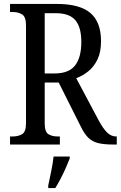

<svg xmlns="http://www.w3.org/2000/svg" viewBox="-20 -734 613 975"><path d="M31 0V-41H45Q72 -41 92 -52.5Q112 -64 112 -108V-605Q112 -649 92 -661Q72 -673 45 -673H31V-714H269Q385 -714 439 -668Q493 -622 493 -525Q493 -469 475 -432Q457 -395 428.5 -372Q400 -349 367 -337L482 -121Q503 -82 523.5 -61.5Q544 -41 570 -41H573V0H558Q510 0 480 -7Q450 -14 429.5 -33.5Q409 -53 391 -90L278 -315H207V-108Q207 -64 226 -52.5Q245 -41 273 -41H284V0ZM257 -361Q330 -361 361.5 -402Q393 -443 393 -521Q393 -595 363 -631Q333 -667 263 -667H207V-361ZM225 208Q232 174 240 136Q248 98 252 61H334V71Q326 92 314 119Q302 146 288 173Q274 200 261 221H225Z"/></svg>

Font: Noto Serif Ethiopic Condensed
Style: Regular
Weight: 400
Width: 3
Designer: Monotype Design Team
Foundry: Monotype Imaging Inc.
Version: Version 2.102; ttfautohint (v1.8.4.7-5d5b)